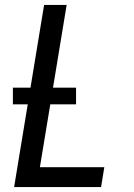

<svg xmlns="http://www.w3.org/2000/svg" viewBox="-20 -755 540 775"><path d="M37 0 92 -334H32V-401H103L158 -735H249L194 -401H287V-334H183L141 -80H401L388 0Z"/></svg>

Font: Iosevka SS18 Medium
Style: Italic
Weight: 500
Italic angle: -9°
Monospace: yes
Designer: Belleve Invis
Foundry: Belleve Invis
Version: Version 25.1.1; ttfautohint (v1.8.4)